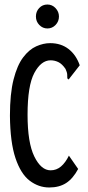

<svg xmlns="http://www.w3.org/2000/svg" viewBox="-20 -820 390 850"><path d="M198 10Q151 10 111.5 -20Q72 -50 48.5 -120Q25 -190 24 -308Q24 -405 40 -468Q56 -531 82.5 -566Q109 -601 140.5 -615Q172 -629 202 -629Q250 -629 283.5 -603Q317 -577 333 -531L290 -476L284 -468L278 -473Q278 -481 277.5 -490.5Q277 -500 270 -515Q255 -537 238.5 -545Q222 -553 204 -553Q162 -553 132 -497Q102 -441 102 -312Q102 -188 132 -127Q162 -66 204 -66Q230 -66 250 -83Q270 -100 285 -131L326 -72Q303 -29 272.5 -9.5Q242 10 198 10ZM190 -694Q169 -694 154 -709.5Q139 -725 139 -747Q139 -769 153.5 -784.5Q168 -800 190 -800Q211 -800 226 -784Q241 -768 241 -747Q241 -725 226 -709.5Q211 -694 190 -694Z"/></svg>

Font: Inconsolata ExtraCondensed SemiBold
Style: Regular
Weight: 600
Width: 2
Monospace: yes
Designer: Raph Levien, Cyreal, Brenton Simpson
Foundry: Raph Levien, Cyreal, Google
Version: Version 3.001; ttfautohint (v1.8.2.53-6de2)